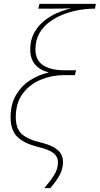

<svg xmlns="http://www.w3.org/2000/svg" viewBox="-20 -780 518 997"><path d="M210 197Q239 162 254.5 139Q270 116 275.5 98Q281 80 281 62Q281 34 257.5 15Q234 -4 175 -18Q108 -34 71.5 -68Q35 -102 35 -171Q35 -239 63 -286.5Q91 -334 136 -363Q181 -392 231 -403V-405Q190 -414 163.5 -444Q137 -474 137 -523Q137 -571 156 -607Q175 -643 206 -669Q237 -695 274.5 -711.5Q312 -728 349 -737Q324 -736 303.5 -735.5Q283 -735 246 -735H179L185 -760H478L473 -735H461Q432 -735 393.5 -728.5Q355 -722 315 -707.5Q275 -693 240.5 -668.5Q206 -644 185 -608Q164 -572 164 -523Q164 -468 203.5 -441.5Q243 -415 316 -415H375L369 -390H313Q250 -390 192.5 -366.5Q135 -343 98.5 -294.5Q62 -246 62 -172Q62 -109 96 -81.5Q130 -54 188 -41Q248 -27 277.5 -3Q307 21 307 62Q307 97 290 128.5Q273 160 241 197Z"/></svg>

Font: Noto Sans Disp Thin
Style: Italic
Weight: 100
Italic angle: -12°
Designer: Monotype Design Team
Foundry: Monotype Imaging Inc.
Version: Version 2.000;GOOG;noto-source:20170915:90ef993387c0